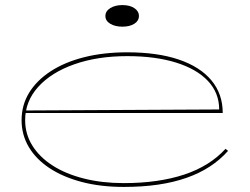

<svg xmlns="http://www.w3.org/2000/svg" viewBox="-20 -721 983 756"><path d="M481 -515Q600 -515 684 -486.5Q768 -458 812.5 -404.5Q857 -351 857 -276H79V-286L843 -290Q843 -355 799 -402Q755 -449 673.5 -474.5Q592 -500 481 -500Q364 -500 273 -468Q182 -436 130.5 -379Q79 -322 79 -248Q79 -193 107.5 -147.5Q136 -102 187.5 -69Q239 -36 310.5 -18Q382 0 467 0Q536 0 595.5 -8.5Q655 -17 705 -33.5Q755 -50 796 -75.5Q837 -101 868 -135L878 -127Q847 -92 806.5 -65.5Q766 -39 715 -21Q664 -3 602.5 6Q541 15 467 15Q376 15 302 -4.5Q228 -24 175 -59Q122 -94 93.5 -142Q65 -190 65 -248Q65 -307 94.5 -355.5Q124 -404 179 -440Q234 -476 310.5 -495.5Q387 -515 481 -515ZM462 -701Q491 -701 509 -689Q527 -677 527 -658Q527 -639 509 -627.5Q491 -616 462 -616Q433 -616 414 -627.5Q395 -639 395 -658Q395 -677 414 -689Q433 -701 462 -701Z"/></svg>

Font: Kalnia Expanded Thin
Style: Regular
Weight: 250
Width: 7
Designer: Frida Medrano
Foundry: Frida Medrano
Version: Version 1.105